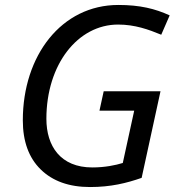

<svg xmlns="http://www.w3.org/2000/svg" viewBox="-20 -744 718 774"><path d="M343 10C427 10 491 -6 551 -27L627 -376H398L381 -298H521L475 -87C446 -78 403 -69 352 -69C224 -69 167 -155 167 -265C167 -485 294 -645 456 -645C524 -645 579 -625 630 -604L664 -682C605 -709 544 -724 457 -724C228 -724 72 -520 72 -259C72 -174 96 -108 144 -61C192 -14 258 10 343 10Z"/></svg>

Font: BC Sans
Style: Italic
Weight: 400
Italic angle: -12°
Designer: Monotype Design Team
Designer: Province of B.C.
Foundry: Monotype Imaging Inc.
Version: Version 2.000;GOOG;noto-source:20170915:90ef993387c0